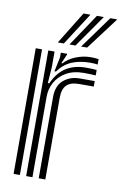

<svg xmlns="http://www.w3.org/2000/svg" viewBox="-90 -851 574 903"><g transform="rotate(10 197.5 -400.0)"><path d="M101 0V-600H130.8L131 -528L125.5 -448.5H132.2Q157 -503 196.4 -527.1Q235.8 -551.2 290 -551.2Q304.5 -551.2 319.8 -550.5Q335 -549.8 341 -549V-523Q333.5 -523.8 316.6 -524.4Q299.8 -525 284.2 -525Q234.5 -525 200.2 -505.1Q166 -485.2 148.5 -453.4Q131 -421.5 131 -385.2V0ZM41 0V-600H71V0ZM161 0V-388Q161 -442.5 192.6 -469.2Q224.2 -496 270.2 -496Q288.2 -496 306.5 -496Q324.8 -496 341 -496V-469.8Q325 -470 305.8 -469.9Q286.5 -469.8 270.2 -469.8Q230.2 -469.8 211.4 -450.6Q192.5 -431.5 192.5 -391.2V0ZM146.5 -508.5 160.8 -577.5V-600H190.5L191 -596L171.8 -552H177.2Q198 -575.8 233.1 -589.6Q268.2 -603.5 304.2 -603.5Q312.5 -603.5 322.5 -602.9Q332.5 -602.2 341 -601V-575Q334 -576.2 325.4 -576.9Q316.8 -577.5 306.5 -577.5Q256.5 -577.5 218.8 -561.9Q181 -546.2 153.2 -508.5ZM138.5 -645 234 -800H267L167.2 -645ZM249.8 -645 362 -800H395L278.5 -645ZM194.2 -645 298 -800H331L222.8 -645Z"/></g></svg>

Font: Big Shoulders Inline Display Thin Black
Style: Regular
Weight: 900
Version: Version 2.002